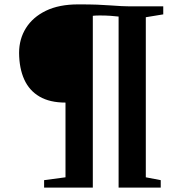

<svg xmlns="http://www.w3.org/2000/svg" viewBox="-20 -855 840 875"><path d="M278.5 -47V-387.5Q207 -387.5 160.2 -414.8Q113.5 -442 90.5 -492.8Q67.5 -543.5 67 -614Q67 -677 98.2 -727Q129.5 -777 189.2 -806Q249 -835 336.5 -835Q388.5 -835 422 -833.8Q455.5 -832.5 481 -830.5Q506.5 -828.5 532.8 -827.2Q559 -826 595.5 -826H724V-789.5L644.5 -776.5V-47L712.5 -34V0H520.5V-779.5Q504.5 -781.5 483 -783Q461.5 -784.5 434 -784.5Q424.5 -784.5 415 -784Q405.5 -783.5 403 -783V0H181V-34Z"/></svg>

Font: Merriweather 96pt ExtraBold
Style: Regular
Weight: 800
Version: Version 2.100